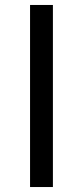

<svg xmlns="http://www.w3.org/2000/svg" viewBox="-20 -753 333 773"><path d="M101 0H193V-733H101Z"/></svg>

Font: Source Han Sans KR
Style: Regular
Weight: 400
Designer: Ryoko NISHIZUKA 西塚涼子 (kana, bopomofo & ideographs); Paul D. Hunt (Latin, Greek & Cyrillic); Sandoll Communications 산돌커뮤니
Foundry: Adobe
Version: Version 2.004;hotconv 1.0.118;makeotfexe 2.5.65603